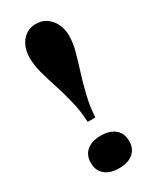

<svg xmlns="http://www.w3.org/2000/svg" viewBox="-171 -679 597 739"><g transform="rotate(-30 128.0 -310.0)"><path d="M111.3 -204Q108.9 -254 98 -298.8Q87.1 -343.5 73.8 -383.9Q60.5 -424.2 50.8 -460.1Q41.1 -496 41.1 -527.4Q41.1 -573.4 64.9 -602Q88.7 -630.6 126.6 -630.6Q165.3 -630.6 190.3 -601.2Q215.3 -571.8 215.3 -526.6Q215.3 -496 205.6 -460.1Q196 -424.2 183.1 -383.9Q170.2 -343.5 159.3 -298.4Q148.4 -253.2 145.2 -204ZM128.2 11.3Q87.9 11.3 65.3 -7.7Q42.7 -26.6 42.7 -60.5Q42.7 -95.2 65.3 -114.1Q87.9 -133.1 128.2 -133.1Q167.7 -133.1 190.3 -114.1Q212.9 -95.2 212.9 -60.5Q212.9 -26.6 190.3 -7.7Q167.7 11.3 128.2 11.3Z"/></g></svg>

Font: Playfair 9pt Black
Style: Regular
Weight: 900
Designer: Claus Eggers Sørensen
Foundry: Claus Eggers Sørensen
Version: Version 2.203